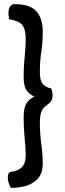

<svg xmlns="http://www.w3.org/2000/svg" viewBox="-20 -764 317 934"><path d="M33 150Q26 139 22 125.5Q18 112 18 99Q18 74 33 72Q56 69 72.5 60Q89 51 97 34Q105 17 105 -9Q105 -46 100 -92Q95 -138 95 -191Q95 -241 109.5 -262.5Q124 -284 148 -294Q124 -304 109.5 -324Q95 -344 95 -389Q95 -443 100 -487.5Q105 -532 105 -572Q105 -610 96 -629.5Q87 -649 69 -657.5Q51 -666 25 -670Q23 -679 22 -686.5Q21 -694 21 -700Q21 -720 29 -732Q37 -744 50 -744Q125 -744 156.5 -709.5Q188 -675 188 -609Q188 -558 181 -513Q174 -468 174 -412Q174 -372 188 -355.5Q202 -339 229 -334Q233 -325 234.5 -316.5Q236 -308 236 -301Q236 -286 231 -276Q226 -266 218 -261Q206 -252 196 -243Q186 -234 180 -217Q174 -200 174 -167Q174 -113 181 -62.5Q188 -12 188 32Q188 74 168 100Q148 126 113 138Q78 150 33 150Z"/></svg>

Font: Yanone Kaffeesatz
Style: Regular
Weight: 400
Designer: Yanone (Cyrillic: Daniel Pouzeot, Huerta Tipografica, and Cyreal)
Foundry: Yanone
Version: Version 2.003